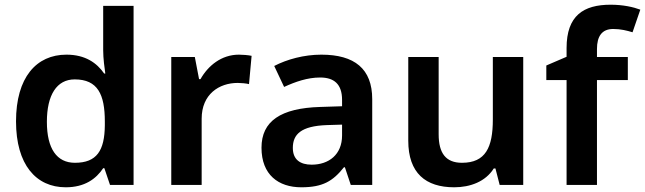

<svg xmlns="http://www.w3.org/2000/svg" viewBox="-20 -785 2738 815"><path d="M259 10C340 10 388 -26 418 -71H423L447 0H547V-760H418V-572C418 -537 424 -493 427 -473H422C391 -518 342 -553 262 -553C134 -553 48 -456 48 -270C48 -86 133 10 259 10ZM298 -94C221 -94 179 -154 179 -268C179 -382 221 -448 297 -448C395 -448 425 -384 425 -269V-253C424 -146 391 -94 298 -94Z M994 -553C920 -553 863 -506 831 -449H825L807 -543H707V0H836V-281C836 -385 910 -433 989 -433C1003 -433 1025 -431 1037 -428L1048 -548C1034 -551 1011 -553 994 -553Z M1344 -553C1270 -553 1198 -533 1144 -505L1186 -416C1234 -438 1285 -456 1339 -456C1397 -456 1432 -429 1432 -361V-334L1339 -331C1172 -326 1090 -271 1090 -158C1090 -43 1162 10 1259 10C1350 10 1393 -16 1440 -75H1444L1469 0H1560V-364C1560 -493 1485 -553 1344 -553ZM1367 -254 1432 -256V-210C1432 -129 1376 -86 1303 -86C1255 -86 1223 -107 1223 -157C1223 -215 1258 -250 1367 -254Z M2201 -543H2072V-278C2072 -159 2041 -94 1941 -94C1873 -94 1842 -134 1842 -215V-543H1713V-188C1713 -50 1787 10 1908 10C1976 10 2041 -14 2076 -70H2083L2101 0H2201Z M2645 -445V-543H2514V-577C2514 -631 2535 -662 2583 -662C2615 -662 2642 -655 2665 -648L2698 -744C2669 -755 2625 -765 2572 -765C2457 -765 2385 -719 2385 -581V-544L2299 -507V-445H2385V0H2514V-445Z"/></svg>

Font: Noto Sans Thaana SemiBold
Style: Regular
Weight: 600
Designer: David Williams
Foundry: Google Inc.
Version: Version 3.001